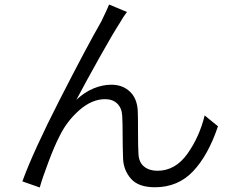

<svg xmlns="http://www.w3.org/2000/svg" viewBox="-20 -795 1040 850"><path d="M510 -693Q479 -645 420.5 -540.5Q362 -436 318 -353Q354 -387 394 -403.5Q434 -420 473 -420Q523 -420 555.5 -389Q588 -358 590 -301Q591 -274 591 -214Q591 -141 593 -113Q595 -76 618 -57.5Q641 -39 677 -39Q756 -39 809.5 -114Q863 -189 886 -284L945 -236Q902 -108 835 -37Q768 34 666 34Q594 34 561 -2.5Q528 -39 525 -90Q523 -148 523 -187Q523 -254 521 -283Q519 -317 499 -336.5Q479 -356 445 -356Q387 -356 331.5 -307.5Q276 -259 244 -193Q222 -151 194.5 -78Q167 -5 156 35L79 8Q127 -124 244.5 -354Q362 -584 429 -701Q457 -759 463 -775L542 -742Q526 -721 510 -693Z"/></svg>

Font: Sinter Normal
Style: Regular
Weight: 350
Foundry: Adobe & rsms
Version: Version 1.000